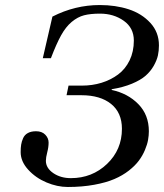

<svg xmlns="http://www.w3.org/2000/svg" viewBox="-20 -727 651 762"><path d="M62 -123Q62 -140.6 64 -153.1Q65.9 -165.5 71.8 -178.7Q77.6 -191.9 90.6 -199Q103.5 -206.1 123 -206.1Q146.5 -206.1 159.7 -192.4Q172.9 -178.7 172.9 -161.1Q172.9 -143.1 167.5 -122.6Q162.1 -102.1 162.1 -88.9Q162.1 -60.1 191.4 -40Q220.7 -20 261.2 -20Q345.7 -20 404.8 -76.4Q463.9 -132.8 463.9 -215.8Q463.9 -279.8 420.9 -314.5Q377.9 -349.1 303.2 -349.1H244.1L252 -387.2H305.2Q346.2 -387.2 382.8 -398.4Q419.4 -409.7 448.5 -431.2Q477.5 -452.6 494.4 -487.5Q511.2 -522.5 511.2 -565.9Q511.2 -616.2 471.2 -644.5Q431.2 -672.9 377 -672.9Q338.9 -672.9 313.5 -666.3Q288.1 -659.7 264.6 -640.1Q241.2 -620.6 222.4 -586.7Q203.6 -552.7 182.1 -496.1H149.9L188 -661.1Q277.8 -707 376 -707Q438.5 -707 490.5 -690.2Q542.5 -673.3 576.7 -636.2Q610.8 -599.1 610.8 -546.9Q610.8 -525.9 606.7 -506.8Q602.5 -487.8 590.1 -465.8Q577.6 -443.8 557.9 -426.5Q538.1 -409.2 503.7 -394.8Q469.2 -380.4 423.8 -373L422.9 -370.1Q487.3 -356.4 529.1 -313.7Q570.8 -271 570.8 -206.1Q570.8 -189.5 567.6 -171.6Q564.5 -153.8 555.2 -131.6Q545.9 -109.4 531.2 -89.6Q516.6 -69.8 491.5 -50Q466.3 -30.3 433.8 -16.4Q401.4 -2.4 353.8 6.3Q306.2 15.1 249 15.1Q207.5 15.1 164.6 -2.9Q121.6 -21 91.8 -53.7Q62 -86.4 62 -123Z"/></svg>

Font: Linguistics Pro
Style: Italic
Weight: 400
Italic angle: -12°
Designer: Stefan Peev, Context Ltd
Foundry: Stefan Peev, Context Ltd
Version: Version 001.000